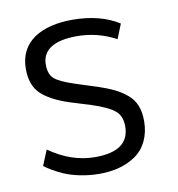

<svg xmlns="http://www.w3.org/2000/svg" viewBox="-65 -574 597 643"><g transform="rotate(-10 233.5 -252.0)"><path d="M223.1 10.3C271.5 10.3 313 -0.5 346.2 -23.4C379.9 -46.4 400.4 -86.9 400.4 -138.2C400.4 -178.7 389.2 -207.5 363.8 -229C338.4 -250.5 312 -262.7 265.6 -278.3L245.6 -284.7L210.4 -295.9C199.2 -299.3 192.9 -301.8 191.4 -302.2C158.7 -313 136.7 -323.2 125.5 -333.5C114.3 -343.8 108.9 -359.4 108.9 -381.3C108.9 -430.2 148.9 -457 227.5 -457C274.4 -457 318.8 -445.8 360.4 -423.3L380.4 -473.1C337.9 -500 285.2 -513.7 222.2 -513.7C120.6 -513.7 40.5 -474.1 40.5 -378.4C40.5 -341.3 50.8 -313 70.8 -293.5C90.8 -274.4 121.6 -257.8 162.6 -244.1L234.9 -221.7C272.5 -209.5 298.8 -197.3 313 -185.1C327.6 -173.3 335 -155.8 335 -131.8C335 -75.7 296.4 -47.4 218.8 -47.4C164.6 -47.4 112.8 -64.9 62.5 -100.6L41 -48.3C54.7 -38.1 71.3 -27.3 102.1 -13.2C133.3 0.5 177.7 10.3 223.1 10.3Z"/></g></svg>

Font: Ride Light
Style: Regular
Weight: 300
Version: Version 3.000